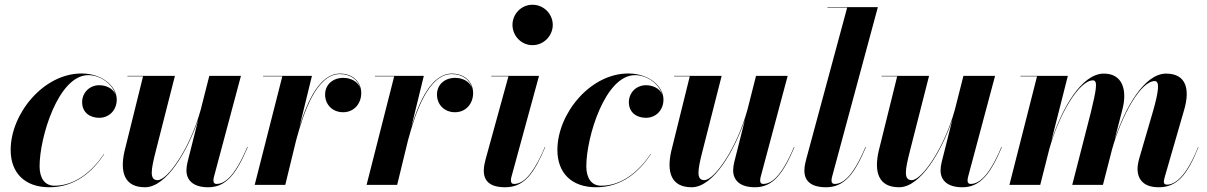

<svg xmlns="http://www.w3.org/2000/svg" viewBox="-20 -780 5092 810"><path d="M419.5 -129.5 418.5 -130.5C372.5 -62 300.5 3.5 210 3.5C168.5 3.5 147 -28.5 147 -79C147 -200.5 226 -463 352.5 -463C403.5 -463 454 -426 467 -382C456.5 -407.5 427 -420.5 398.5 -420.5C358 -420.5 326.5 -389 326.5 -349C326.5 -304 361 -283 398.5 -283C440 -283 472.5 -314.5 472.5 -360C472.5 -414 413.5 -470 324 -470C163 -470 25 -300 25 -147.5C25 -50 85 10 188.5 10C299.5 10 372.5 -59 419.5 -129.5Z M718 -460H517.5V-458H583.5L505 -141C485.5 -53.5 505 10 591.5 10C683.5 10 772 -145 816.5 -276L771.5 -97.5C768.5 -86.5 766.5 -72 766.5 -61.5C766.5 -20.5 794 10 858.5 10C935.5 10 978 -49 1025 -159L1023 -159.5C969 -31.5 926 -4 893 -4C884.5 -4 880.5 -9.5 880.5 -17C880.5 -21.5 880.5 -27 882.5 -33.5L996.5 -460H863L827 -318C782.5 -155.5 687.5 -20 645 -20C609.5 -20 617 -63.5 637 -142Z M1171 -458 1054.5 0H1183.5L1229 -187C1260.5 -305 1315.5 -467.5 1414 -467.5C1458 -467.5 1490 -444 1499.5 -409C1489.5 -436 1460.5 -451.5 1428 -451.5C1384 -451.5 1351.5 -423 1351.5 -381C1351.5 -338 1383.5 -306.5 1427.5 -306.5C1473 -306.5 1504 -342 1504 -387.5C1504 -435.5 1467 -469.5 1414 -469.5C1329.5 -469.5 1276.5 -353.5 1243.5 -245L1296 -460H1090V-458Z M1643 -458 1526.5 0H1655.5L1701 -187C1732.5 -305 1787.5 -467.5 1886 -467.5C1930 -467.5 1962 -444 1971.5 -409C1961.5 -436 1932.5 -451.5 1900 -451.5C1856 -451.5 1823.5 -423 1823.5 -381C1823.5 -338 1855.5 -306.5 1899.5 -306.5C1945 -306.5 1976 -342 1976 -387.5C1976 -435.5 1939 -469.5 1886 -469.5C1801.5 -469.5 1748.5 -353.5 1715.5 -245L1768 -460H1562V-458Z M2142 -675C2142 -629.5 2178.5 -589.5 2226.5 -589.5C2274.5 -589.5 2312 -629.5 2312 -675C2312 -720.5 2274.5 -760 2226.5 -760C2178.5 -760 2142 -720.5 2142 -675ZM2280 -159 2278.5 -159.5C2224 -31.5 2182 -4 2148.5 -4C2139 -4 2135.5 -10 2135.5 -18C2135.5 -22.5 2135.5 -27.5 2137.5 -33.5L2254 -460H2052.5V-458H2125L2028.5 -107.5C2025.5 -96.5 2021 -77.5 2021 -60C2021 -17 2046.5 10 2111 10C2192.5 10 2233 -49 2280 -159Z M2726 -129.5 2725 -130.5C2679 -62 2607 3.5 2516.5 3.5C2475 3.5 2453.5 -28.5 2453.5 -79C2453.5 -200.5 2532.5 -463 2659 -463C2710 -463 2760.5 -426 2773.5 -382C2763 -407.5 2733.5 -420.5 2705 -420.5C2664.5 -420.5 2633 -389 2633 -349C2633 -304 2667.5 -283 2705 -283C2746.5 -283 2779 -314.5 2779 -360C2779 -414 2720 -470 2630.5 -470C2469.5 -470 2331.5 -300 2331.5 -147.5C2331.5 -50 2391.5 10 2495 10C2606 10 2679 -59 2726 -129.5Z M3024.5 -460H2824V-458H2890L2811.5 -141C2792 -53.5 2811.5 10 2898 10C2990 10 3078.5 -145 3123 -276L3078 -97.5C3075 -86.5 3073 -72 3073 -61.5C3073 -20.5 3100.5 10 3165 10C3242 10 3284.5 -49 3331.5 -159L3329.5 -159.5C3275.5 -31.5 3232.5 -4 3199.5 -4C3191 -4 3187 -9.5 3187 -17C3187 -21.5 3187 -27 3189 -33.5L3303 -460H3169.5L3133.5 -318C3089 -155.5 2994 -20 2951.5 -20C2916 -20 2923.5 -63.5 2943.5 -142Z M3633 -159 3631 -159.5C3577 -31.5 3534 -4 3501.5 -4C3492 -4 3488 -9.5 3488 -17.5C3488 -22 3488.5 -27 3490 -33L3683.5 -750H3471V-748H3554L3381 -107.5C3378.5 -97.5 3373.5 -79.5 3373.5 -60C3373.5 -17.5 3400.5 10 3465 10C3544 10 3586 -49 3633 -159Z M3899.5 -460H3699V-458H3765L3686.5 -141C3667 -53.5 3686.5 10 3773 10C3865 10 3953.5 -145 3998 -276L3953 -97.5C3950 -86.5 3948 -72 3948 -61.5C3948 -20.5 3975.5 10 4040 10C4117 10 4159.5 -49 4206.5 -159L4204.5 -159.5C4150.5 -31.5 4107.5 -4 4074.5 -4C4066 -4 4062 -9.5 4062 -17C4062 -21.5 4062 -27 4064 -33.5L4178 -460H4044.5L4008.5 -318C3964 -155.5 3869 -20 3826.5 -20C3791 -20 3798.5 -63.5 3818.5 -142Z M4633 0 4671.5 -150C4713 -297.5 4793.5 -438 4851.5 -438C4873.5 -438 4868.5 -395 4843.5 -308L4787 -114.5C4783 -101 4779 -82.5 4779 -68C4779 -22.5 4805.5 10 4868 10C4944 10 4987.5 -38.5 5036 -159L5034.5 -159.5C4982 -29 4934.5 -1 4902.5 -1C4894.5 -1 4890 -5.5 4890 -12.5C4890 -19 4892.5 -29 4895 -37.5L4976.5 -319.5C4999.5 -400.5 4986.5 -469.5 4899.5 -469.5C4809 -469.5 4728 -329.5 4682.5 -192L4715.5 -319.5C4736 -400 4716 -469.5 4637 -469.5C4542.5 -469.5 4460 -322 4415 -184L4485 -460H4285V-458H4355L4238.5 0H4368.5L4407 -152C4448.5 -299 4532.5 -441 4591 -441C4613.5 -441 4603.5 -396.5 4582.5 -308L4503.5 0Z"/></svg>

Font: Bodoni* 96pt
Style: Bold Italic
Weight: 700
Italic angle: -13°
Version: Version 2.3